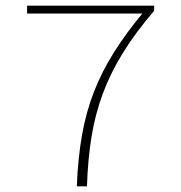

<svg xmlns="http://www.w3.org/2000/svg" viewBox="-20 -660 640 680"><path d="M252 0Q256 -100 270.5 -182Q285 -264 313 -335.5Q341 -407 383.5 -474.5Q426 -542 484 -612H76V-640H526V-622Q460 -545 415.5 -473Q371 -401 344 -328Q317 -255 304 -175Q291 -95 288 0Z"/></svg>

Font: Source Code Pro ExtraLight
Style: Regular
Weight: 200
Monospace: yes
Designer: Paul D. Hunt, Teo Tuominen
Foundry: Adobe
Version: Version 1.026;hotconv 1.1.0;makeotfexe 2.6.0